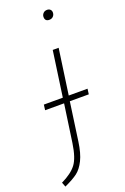

<svg xmlns="http://www.w3.org/2000/svg" viewBox="-207 -787 673 1037"><g transform="rotate(-20 129.5 -268.5)"><path d="M205 -679Q180 -679 180 -704Q180 -716 188.5 -725Q197 -734 211 -734Q222 -734 229 -727.5Q236 -721 236 -710Q236 -697 227.5 -688Q219 -679 205 -679ZM271 -259 267 -228H158L127 -8Q118 57 98.5 96Q79 135 53.5 154.5Q28 174 -22 197L-32 171Q28 142 55 106.5Q82 71 94 -11L125 -228H16L20 -259H129L166 -520H200L163 -259Z"/></g></svg>

Font: Fira Sans UltraLight
Style: Italic
Weight: 200
Italic angle: -8°
Designer: Carrois Corporate & Edenspiekermann AG
Foundry: Carrois Corporate GbR & Edenspiekermann AG
Version: Version 4.203;PS 004.203;hotconv 1.0.88;makeotf.lib2.5.64775